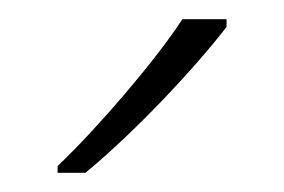

<svg xmlns="http://www.w3.org/2000/svg" viewBox="-20 -786 296 200"><path d="M216 -758V-766H170C142 -723 82 -653 40 -613V-606H69C120 -648 183 -715 216 -758Z"/></svg>

Font: Noto Sans Cherokee ExtraLight
Style: Regular
Weight: 200
Designer: Monotype Design Team
Foundry: Monotype Imaging Inc.
Version: Version 2.001